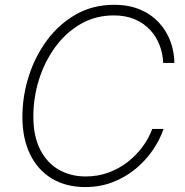

<svg xmlns="http://www.w3.org/2000/svg" viewBox="-20 -757 758 787"><path d="M329.6 9.8Q250 9.8 192.1 -25.4Q134.3 -60.5 103 -125.2Q71.8 -189.9 71.8 -277.8Q71.8 -362.8 97.9 -444.6Q124 -526.4 173.1 -592.5Q222.2 -658.7 291.5 -698Q360.8 -737.3 447.8 -737.3Q509.3 -737.3 555.4 -717.3Q601.6 -697.3 632.6 -663.1Q663.6 -628.9 679 -586.4Q694.3 -543.9 694.8 -499H648.9Q647.5 -536.6 634.3 -571.5Q621.1 -606.4 595.7 -634Q570.3 -661.6 533 -677.7Q495.6 -693.8 446.3 -693.8Q372.1 -693.8 311.5 -659.2Q251 -624.5 207.3 -565.2Q163.6 -505.9 140.1 -431.6Q116.7 -357.4 116.7 -278.8Q116.7 -199.2 144.5 -144.3Q172.4 -89.4 220.9 -61.5Q269.5 -33.7 331.1 -33.7Q381.3 -33.7 425 -49.8Q468.8 -65.9 504.2 -93.8Q539.6 -121.6 564.9 -156.2Q590.3 -190.9 604 -228.5H650.4Q635.3 -184.1 606.2 -141.6Q577.1 -99.1 535.9 -64.9Q494.6 -30.8 442.6 -10.5Q390.6 9.8 329.6 9.8Z"/></svg>

Font: Inter 17pt ExtraLight
Style: Italic
Weight: 250
Italic angle: -9.3988°
Version: Version 4.001;git-66647c0bb